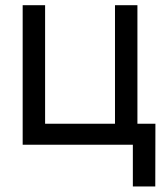

<svg xmlns="http://www.w3.org/2000/svg" viewBox="-20 -542 613 719"><path d="M64.9 0V-522.5H148.9V-78.6H410.6V-522.5H494.6V0ZM477.5 156.2V0H441.4V-78.6H562L561.5 156.2Z"/></svg>

Font: Inter 28pt
Style: Regular
Weight: 400
Designer: Rasmus Andersson
Foundry: rsms
Version: Version 4.001;git-66647c0bb